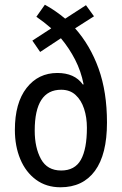

<svg xmlns="http://www.w3.org/2000/svg" viewBox="-20 -783 516 813"><path d="M170 -763Q214 -739 256 -704L344 -761L378 -714L298 -663Q362 -591 397.5 -492.5Q433 -394 433 -264Q433 -129 382 -59.5Q331 10 236 10Q176 10 132.5 -22Q89 -54 66 -109Q43 -164 43 -233Q43 -347 92.5 -410.5Q142 -474 223 -474Q259 -474 286 -462Q313 -450 331 -425L334 -426Q323 -482 298 -530.5Q273 -579 238 -621L150 -563L117 -611L197 -663Q181 -677 165.5 -689Q150 -701 134 -712ZM239 -403Q127 -403 127 -230Q127 -158 153.5 -109.5Q180 -61 239 -61Q297 -61 322.5 -106.5Q348 -152 348 -242Q348 -286 336 -322.5Q324 -359 300 -381Q276 -403 239 -403Z"/></svg>

Font: Avrile Sans Condensed
Style: Regular
Weight: 400
Width: 3
Designer: Monotype Design Team
Foundry: Monotype Imaging Inc.
Version: Version 2.001;September 10, 2019;FontCreator 11.5.0.2425 64-